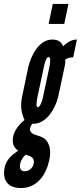

<svg xmlns="http://www.w3.org/2000/svg" viewBox="-76 -755 409 971"><path d="M170 -634H249L270 -735H191ZM253 -429C254 -435 255 -449 254 -453C261 -460 275 -465 294 -465L313 -555C286 -555 264 -541 243 -521C235 -543 218 -555 188 -555C121 -555 81 -474 67 -416L36 -267C26 -221 31 -186 48 -148C23 -129 -3 -96 -9 -66C-18 -25 -2 -4 17 7H16C-13 26 -44 52 -52 90C-66 154 -38 196 30 196C112 196 157 129 173 56C183 11 176 -18 162 -40C150 -58 130 -65 109 -71C95 -75 72 -85 76 -105C78 -115 83 -124 87 -129H92C160 -129 203 -206 218 -264ZM141 -262C138 -248 128 -213 115 -213C105 -213 109 -243 113 -262L146 -417C150 -437 159 -467 169 -467C182 -467 178 -439 174 -417ZM76 35C88 40 99 50 94 74C90 94 71 111 49 111C27 111 22 94 26 73C31 52 43 37 54 27Z"/></svg>

Font: League Gothic Condensed Italic
Style: Regular
Weight: 400
Width: 3
Designer: Tyler Finck
Foundry: The League of Moveable Type
Version: Version 1.001;PS 001.001;hotconv 1.0.56;makeotf.lib2.0.21325